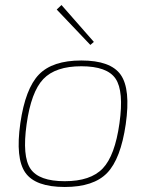

<svg xmlns="http://www.w3.org/2000/svg" viewBox="-20 -733 597 765"><path d="M354 -566 340 -554 206 -695 225 -713ZM304 -492Q421 -492 461 -435Q501 -378 481 -238Q461 -100 407 -44Q353 12 238 12Q121 12 81 -45Q41 -102 61 -242Q81 -380 135 -436Q189 -492 304 -492ZM86 -238Q68 -110 101.5 -60.5Q135 -11 238 -11Q341 -11 389.5 -62Q438 -113 456 -242Q474 -370 440.5 -419.5Q407 -469 304 -469Q201 -469 152.5 -418Q104 -367 86 -238Z"/></svg>

Font: Exo 2.0 Thin
Style: Italic
Weight: 250
Italic angle: -8°
Designer: Natanael Gama
Version: Version 1.001;PS 001.001;hotconv 1.0.70;makeotf.lib2.5.58329